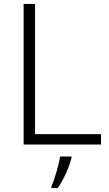

<svg xmlns="http://www.w3.org/2000/svg" viewBox="-20 -734 555 975"><path d="M100 0H493V-53H158V-714H100ZM343 68V61H285C279 104 256 180 241 212V221H273C305 176 332 112 343 68Z"/></svg>

Font: Noto Sans Devanagari UI Light
Style: Regular
Weight: 300
Designer: Jelle Bosma - Monotype Design Team
Foundry: Monotype Imaging Inc.
Version: Version 2.004